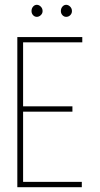

<svg xmlns="http://www.w3.org/2000/svg" viewBox="-20 -778 415 798"><path d="M52 0V-624H322V-602H76V-336H281V-314H76V-22H320V0ZM133 -708Q124 -708 117.5 -715Q111 -722 111 -732Q111 -743 117.5 -750.5Q124 -758 133 -758Q142 -758 149.5 -750.5Q157 -743 157 -732Q157 -722 149.5 -715Q142 -708 133 -708ZM255 -708Q246 -708 239.5 -715Q233 -722 233 -732Q233 -743 239.5 -750.5Q246 -758 255 -758Q264 -758 271.5 -750.5Q279 -743 279 -732Q279 -722 272 -715Q265 -708 255 -708Z"/></svg>

Font: Inconsolata Condensed ExtraLight
Style: Regular
Weight: 200
Width: 3
Monospace: yes
Designer: Raph Levien, Cyreal, Brenton Simpson
Foundry: Raph Levien, Cyreal, Google
Version: Version 3.100; ttfautohint (v1.8.4.7-5d5b)